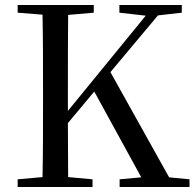

<svg xmlns="http://www.w3.org/2000/svg" viewBox="-20 -752 782 772"><path d="M570 0H742V-31L660 -39L424 -462L615 -690L711 -701V-732H460V-701L566 -689L253 -306V-392C253 -493 253 -593 254 -692L357 -701V-732H51V-701L151 -693C153 -593 153 -493 153 -392V-339C153 -239 153 -138 151 -40L51 -31V0H352V-31L254 -40L253 -257L359 -384L548 -39L461 -31V0Z"/></svg>

Font: Noto Serif KR Medium
Style: Regular
Weight: 500
Designer: Ryoko NISHIZUKA 西塚涼子 (kana & ideographs); Frank Grießhammer (Latin, Greek & Cyrillic); Wenlong ZHANG 张文龙 (bopomofo); San
Foundry: Adobe
Version: Version 2.001;hotconv 1.1.0;makeotfexe 2.6.0